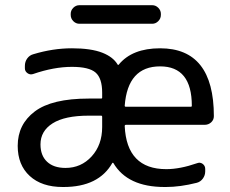

<svg xmlns="http://www.w3.org/2000/svg" viewBox="-20 -748 905 757"><path d="M382.8 -283.2V-287.1Q382.8 -292 378.9 -292H330.1Q235.4 -292 187.5 -261.7Q139.6 -231.4 139.6 -178.7Q139.6 -134.8 165.5 -110.4Q191.4 -85.9 238.3 -85.9Q299.8 -85.9 341.3 -131.3Q382.8 -176.8 382.8 -247.1ZM476.6 -255.9Q471.7 -255.9 471.7 -251Q479.5 -81.1 635.7 -81.1Q689.5 -81.1 756.8 -104.5Q768.6 -109.4 778.8 -102.1Q789.1 -94.7 789.1 -82V-72.3Q789.1 -56.6 779.8 -43.9Q770.5 -31.2 755.9 -27.3Q690.4 -10.7 633.8 -10.7Q631.8 -10.7 628.9 -10.7Q482.4 -10.7 426.8 -105.5Q425.8 -106.4 424.8 -106.4Q423.8 -106.4 422.9 -105.5Q369.1 -10.7 230.5 -10.7Q228.5 -10.7 227.5 -10.7Q144.5 -10.7 97.2 -54.2Q49.8 -97.7 49.8 -172.9Q49.8 -257.8 117.2 -308.6Q184.6 -359.4 330.1 -359.4H378.9Q382.8 -359.4 382.8 -363.3V-382.8Q382.8 -439.5 356.9 -461.9Q331.1 -484.4 263.7 -484.4Q192.4 -484.4 110.4 -456.1Q98.6 -452.1 88.4 -459.5Q78.1 -466.8 78.1 -478.5V-488.3Q78.1 -504.9 87.4 -517.6Q96.7 -530.3 111.3 -534.2Q188.5 -557.6 263.7 -557.6Q338.9 -557.6 383.8 -540Q425.8 -523.4 443.4 -494.1Q445.3 -490.2 448.2 -493.2Q501 -557.6 611.3 -557.6Q823.2 -557.6 823.2 -290Q823.2 -275.4 812.5 -265.6Q801.8 -255.9 787.1 -255.9ZM471.7 -331.1Q471.7 -327.1 476.6 -327.1H732.4Q736.3 -327.1 736.3 -331.1Q736.3 -486.3 611.3 -486.3Q483.4 -486.3 471.7 -331.1ZM293 -654.3Q279.3 -654.3 269 -664.6Q258.8 -674.8 258.8 -689.5V-693.4Q258.8 -707 269 -717.3Q279.3 -727.5 293 -727.5H580.1Q593.8 -727.5 604 -717.3Q614.3 -707 614.3 -693.4V-689.5Q614.3 -674.8 604 -664.6Q593.8 -654.3 580.1 -654.3Z"/></svg>

Font: Gen Jyuu GothicL Regular
Style: Regular
Weight: 400
Designer: [Source Han Sans]
Ryoko NISHIZUKA  (kana & ideographs); Paul D. Hunt (Latin, Greek & Cyrillic); Wenlong ZHANG  (bopomofo
Version: Version 1.002.20150607